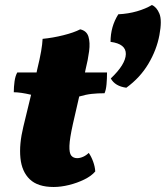

<svg xmlns="http://www.w3.org/2000/svg" viewBox="-20 -737 662 766"><path d="M194 9Q131 9 99 -21.5Q67 -52 61.5 -106.5Q56 -161 73 -231L104 -359Q83 -364 65.5 -366.5Q48 -369 35 -369Q35 -390 38 -412Q41 -434 49 -448H126L128 -458Q139 -503 144 -532Q149 -561 150 -582Q191 -586 233 -596.5Q275 -607 300 -620Q326 -614 333 -590.5Q340 -567 335.5 -532.5Q331 -498 321 -458L319 -448H407Q407 -424 405 -401Q403 -378 397 -365Q370 -365 346.5 -362.5Q323 -360 296 -352L271 -243Q258 -185 257 -155.5Q256 -126 264.5 -116Q273 -106 288 -106Q299 -106 311.5 -111.5Q324 -117 334 -127Q344 -113 351.5 -92.5Q359 -72 360 -53Q345 -35 316.5 -21Q288 -7 255.5 1Q223 9 194 9ZM484 -387Q439 -393 422 -424Q481 -480 482 -521Q483 -562 421 -570Q421 -631 452 -680Q492 -682 526.5 -692Q561 -702 586 -717Q605 -709 616 -682.5Q627 -656 616 -597Q605 -538 572 -482.5Q539 -427 484 -387Z"/></svg>

Font: Vollkorn Black
Style: Italic
Weight: 900
Italic angle: -11°
Designer: Friedrich Althausen
Foundry: Friedrich Althausen
Version: Version 5.000; ttfautohint (v1.8.3)